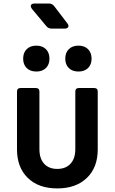

<svg xmlns="http://www.w3.org/2000/svg" viewBox="-20 -1041 640 1071"><path d="M299.6 10Q195.2 10 135 -48.5Q74.8 -107.1 74.8 -208.2V-530Q74.8 -550 94.8 -550H179.9Q199.9 -550 199.9 -530V-208.8Q199.9 -157 226 -127.9Q252.2 -98.8 299.6 -98.8Q346.8 -98.8 373.5 -127.9Q400.1 -157 400.1 -208.8V-530Q400.1 -550 420.1 -550H505.2Q525.2 -550 525.2 -530V-208.2Q525.2 -106.5 464.3 -48.3Q403.4 10 299.6 10ZM417.4 -642Q383.8 -642 363.9 -661.3Q344.1 -680.7 344.1 -713.8Q344.1 -747.3 363.9 -766.8Q383.8 -786.4 417.4 -786.4Q451.1 -786.4 471 -766.8Q490.8 -747.3 490.8 -713.8Q490.8 -680.7 471 -661.3Q451.1 -642 417.4 -642ZM182.6 -642Q148.9 -642 129 -661.3Q109.2 -680.7 109.2 -713.8Q109.2 -747.3 129 -766.8Q148.9 -786.4 182.6 -786.4Q216.2 -786.4 236.1 -766.8Q255.9 -747.3 255.9 -713.8Q255.9 -680.7 236.1 -661.3Q216.2 -642 182.6 -642ZM268 -881.4Q249.4 -881.4 238.1 -895.7L158.5 -991.1Q148.8 -1003.9 152.9 -1012.6Q157 -1021.4 172.9 -1021.4H252.8Q271.3 -1021.4 282.6 -1006.4L355.3 -911.2Q365 -898.9 360.4 -890.1Q355.7 -881.4 340.4 -881.4Z"/></svg>

Font: Pitagon Sans Mono
Style: Regular
Weight: 400
Monospace: yes
Designer: Travis Tran
Foundry: Pitagon
Version: Version 1.001;gftools[0.9.26]